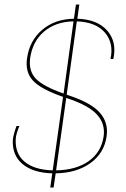

<svg xmlns="http://www.w3.org/2000/svg" viewBox="-20 -755 558 852"><path d="M316.9 -734.9H332L323.2 -671.9Q412.6 -668.9 456.1 -618.9Q499.5 -568.8 482.9 -493.2H470.2Q485.8 -563 445.8 -610.1Q405.8 -657.2 320.8 -660.2L275.9 -335L284.2 -332Q384.8 -298.8 423.3 -254.6Q461.9 -210.4 453.1 -149.9Q442.4 -75.2 381.1 -31.2Q319.8 12.7 227.1 14.2L217.8 77.1H203.1L211.9 14.2Q125.5 11.7 79.1 -27.8Q32.7 -67.4 37.1 -136.2Q39.1 -156.2 53.2 -195.8H65.9Q50.8 -159.2 49.8 -138.2Q46.4 -73.2 89.1 -37.4Q131.8 -1.5 213.9 1L259.8 -325.2Q162.1 -358.9 126.5 -397Q90.8 -435.1 100.1 -497.1Q111.3 -575.2 167.5 -622.8Q223.6 -670.4 308.1 -671.9ZM113.8 -497.1Q106.4 -440.4 138.7 -406.2Q170.9 -372.1 262.2 -339.8L306.2 -660.2Q227.1 -658.7 175.8 -615.2Q124.5 -571.8 113.8 -497.1ZM229 1Q317.4 -0.5 373.3 -39.8Q429.2 -79.1 439.9 -149.9Q447.8 -205.6 410.2 -246.8Q372.6 -288.1 275.9 -319.8L273.9 -320.8Z"/></svg>

Font: Human Sans Thin
Style: Italic
Weight: 100
Italic angle: -8°
Designer: Tim Radville
Foundry: Continuum
Version: Version 1.000;FEAKit 1.0